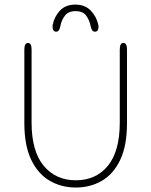

<svg xmlns="http://www.w3.org/2000/svg" viewBox="-20 -806 659 836"><path d="M310 10.5Q247.5 10.5 196.8 -18.8Q146 -48 116 -110Q86 -172 86 -270.5V-590.5Q86 -619 102 -619Q117.5 -619 117.5 -590.5V-272.5Q117.5 -147.5 170.2 -84.2Q223 -21 310 -21Q398 -21 449.8 -84.2Q501.5 -147.5 501.5 -272.5V-590.5Q501.5 -619 517 -619Q533 -619 533 -590.5V-270.5Q533 -172 503.5 -110Q474 -48 423.5 -18.8Q373 10.5 310 10.5ZM393.5 -668Q385 -668 380.8 -675Q376.5 -682 374 -695Q370 -717 355.8 -737.2Q341.5 -757.5 309 -757.5Q277 -757.5 262.2 -737.2Q247.5 -717 243.5 -695Q241 -681.5 236.8 -674.8Q232.5 -668 224 -668Q217.5 -668 213.2 -673.2Q209 -678.5 209 -688.5Q209 -691 209 -693.5Q209 -696 209.5 -698Q216.5 -733.5 241 -759.8Q265.5 -786 308 -786Q350 -786 375.2 -759.8Q400.5 -733.5 408 -698Q408.5 -696 408.8 -693.5Q409 -691 409 -688.5Q409 -678.5 404.8 -673.2Q400.5 -668 393.5 -668Z"/></svg>

Font: Sono ExtraLight Monospace ExtraLight
Style: Regular
Weight: 250
Version: Version 2.112